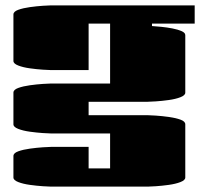

<svg xmlns="http://www.w3.org/2000/svg" viewBox="-20 -520 765 715"><path d="M310 107H390V-23H170Q162 -23 139.5 -24.5Q117 -26 91.5 -29.5Q66 -33 48 -40Q30 -47 30 -57V-175Q30 -186 48 -192.5Q66 -199 91.5 -202.5Q117 -206 139.5 -207.5Q162 -209 170 -209H390V-432H310V-259H170Q162 -259 139.5 -260.5Q117 -262 91.5 -265.5Q66 -269 48 -276Q30 -283 30 -293V-466Q30 -477 48 -483.5Q66 -490 91.5 -493.5Q117 -497 139.5 -498.5Q162 -500 170 -500H705V-432H546V-423Q561 -422 581.5 -420Q602 -418 622.5 -414Q643 -410 656.5 -404Q670 -398 670 -389V-175Q670 -165 652 -158Q634 -151 608.5 -147.5Q583 -144 560.5 -142.5Q538 -141 530 -141H310V-91H530Q538 -91 560.5 -89.5Q583 -88 608.5 -84.5Q634 -81 652 -74.5Q670 -68 670 -57V141Q670 151 652 158Q634 165 608.5 168.5Q583 172 560.5 173.5Q538 175 530 175H170Q162 175 139.5 173.5Q117 172 91.5 168.5Q66 165 48 158Q30 151 30 141V61Q30 50 48 43.5Q66 37 91.5 33.5Q117 30 139.5 28.5Q162 27 170 27H310Z"/></svg>

Font: Gajraj One
Style: Regular
Weight: 400
Designer: Saurabh Sharma
Foundry: Saurabh Sharma
Version: Version 1.000